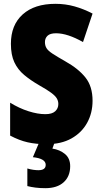

<svg xmlns="http://www.w3.org/2000/svg" viewBox="-20 -744 531 1004"><path d="M464 -217Q464 -153 435.5 -101.5Q407 -50 353.5 -20Q300 10 223 10Q168 10 124 0Q80 -10 33 -35V-207Q80 -178 128.5 -162.5Q177 -147 217 -147Q252 -147 268.5 -162Q285 -177 285 -200Q285 -216 277 -229.5Q269 -243 247.5 -259Q226 -275 185 -298Q140 -324 106.5 -352Q73 -380 55 -418.5Q37 -457 37 -515Q37 -613 98.5 -668.5Q160 -724 270 -724Q322 -724 370 -710.5Q418 -697 464 -673L414 -524Q333 -570 273 -570Q242 -570 228.5 -557Q215 -544 215 -524Q215 -506 223 -492.5Q231 -479 254.5 -463.5Q278 -448 322 -423Q390 -385 427 -338.5Q464 -292 464 -217ZM347 125Q347 178 313 209Q279 240 217 240Q189 240 165.5 237Q142 234 123 229V137Q140 142 154.5 144Q169 146 181 146Q219 146 219 118Q219 85 152 78L185 0H266L254 33Q293 39 320 61.5Q347 84 347 125Z"/></svg>

Font: Noto Sans Gujarati Condensed Black
Style: Regular
Weight: 900
Width: 3
Designer: Jelle Bosma - Monotype Design Team, Universal Thirst
Foundry: Monotype Imaging Inc.
Version: Version 2.106; ttfautohint (v1.8.4.7-5d5b)